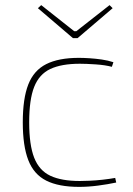

<svg xmlns="http://www.w3.org/2000/svg" viewBox="-20 -718 518 750"><path d="M288 -492Q306 -492 329.5 -490.5Q353 -489 377.5 -485.5Q402 -482 423 -475L417 -457Q391 -464 353.5 -466.5Q316 -469 292 -469Q220 -469 176.5 -448.5Q133 -428 113.5 -378.5Q94 -329 94 -240Q94 -152 113.5 -102Q133 -52 176.5 -31.5Q220 -11 292 -11Q306 -11 330 -12Q354 -13 381 -16Q408 -19 430 -23L434 -5Q401 2 363 7Q325 12 289 12Q209 12 160.5 -12.5Q112 -37 90.5 -92.5Q69 -148 69 -240Q69 -333 90.5 -388Q112 -443 160.5 -467.5Q209 -492 288 -492ZM408 -698 420 -686 283 -569H265L128 -686L141 -698L270 -596H278Z"/></svg>

Font: Exo 2 Thin
Style: Regular
Weight: 250
Designer: Natanael Gama
Foundry: Natanael Gama
Version: Version 2.010